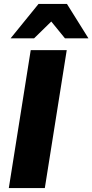

<svg xmlns="http://www.w3.org/2000/svg" viewBox="-20 -961 472 981"><path d="M25 0 137 -705H321L209 0ZM34 -765 177 -941H322L432 -765H312L242 -851L154 -765Z"/></svg>

Font: Nunito Sans Black
Style: Italic
Weight: 900
Italic angle: -9°
Designer: Vernon Adams
Foundry: Vernon Adams
Version: Version 3.006; ttfautohint (v1.8.3)